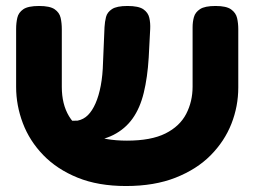

<svg xmlns="http://www.w3.org/2000/svg" viewBox="-20 -605 852 643"><path d="M402 18Q309 18 240 -10Q171 -38 125 -85.5Q79 -133 56.5 -192.5Q34 -252 34 -314V-508Q34 -528 38 -545.5Q42 -563 58 -574Q74 -585 111 -585Q147 -585 163 -574Q179 -563 183 -545.5Q187 -528 187 -507V-314Q187 -256 211 -216Q235 -176 283.5 -155Q332 -134 405 -134Q486 -134 534 -158Q582 -182 603.5 -223.5Q625 -265 625 -315V-514Q625 -532 629.5 -548Q634 -564 650 -574.5Q666 -585 702 -585Q738 -585 754 -573.5Q770 -562 774 -544.5Q778 -527 778 -507V-312Q778 -249 755 -190.5Q732 -132 685.5 -85Q639 -38 568 -10Q497 18 402 18ZM210 -129 200 -200 240 -201Q260 -205 274.5 -219.5Q289 -234 300 -259Q311 -284 317.5 -318.5Q324 -353 325 -395L330 -514Q331 -532 335 -548Q339 -564 355 -574.5Q371 -585 407 -585Q444 -585 460 -574Q476 -563 480 -545.5Q484 -528 483 -508L478 -412Q474 -346 461.5 -294.5Q449 -243 424 -208Q399 -173 359.5 -153Q320 -133 263 -130Z"/></svg>

Font: Fredoka SemiExpanded SemiBold
Style: Regular
Weight: 600
Width: 6
Designer: Ben Nathan
Foundry: Milena B. Brandão, Ben Nathan
Version: Version 2.001